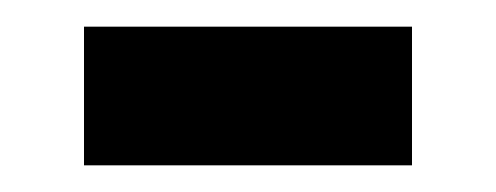

<svg xmlns="http://www.w3.org/2000/svg" viewBox="-20 -325 372 144"><path d="M43 -201V-305H289V-201Z"/></svg>

Font: Giro Regular
Style: Bold
Weight: 700
Designer: Paul D. Hunt
Foundry: Adobe Systems Incorporated
Version: Version 1.000;PS 1.0;hotconv 1.0.88;makeotf.lib2.5.647800